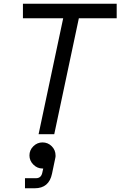

<svg xmlns="http://www.w3.org/2000/svg" viewBox="-20 -720 652 1030"><path d="M187 0 319 -622H103V-700H606V-622H403L271 0ZM114 290V236H173Q201 236 207 206L212 184H208Q180 184 159 163Q138 142 138 114Q138 85 159 64.5Q180 44 208 44Q237 44 257.5 64.5Q278 85 278 114Q278 116 278 119Q278 122 277 126L259 212Q243 290 166 290Z"/></svg>

Font: Space Mono
Style: Italic
Weight: 400
Italic angle: -12°
Monospace: yes
Designer: Colophon Foundry + Benjamin Critton
Foundry: Colophon Foundry & Benjamin Critton
Version: Version 1.003; ttfautohint (v1.8.4.7-5d5b)